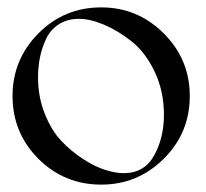

<svg xmlns="http://www.w3.org/2000/svg" viewBox="-20 -500 559 520"><path d="M254 -480Q353 -480 423.5 -409.5Q494 -339 494 -240Q494 -140 423.5 -70Q353 0 254 0Q154 0 84 -70Q14 -140 14 -240Q14 -339 84 -409.5Q154 -480 254 -480ZM83 -291Q83 -238 101 -192.5Q119 -147 146 -118.5Q173 -90 205.5 -69Q238 -48 266 -39.5Q294 -31 315 -31Q371 -31 397.5 -79Q424 -127 424 -189Q424 -253 399 -305.5Q374 -358 337 -387.5Q300 -417 262 -433Q224 -449 194 -449Q162 -449 139 -434Q116 -419 104.5 -394Q93 -369 88 -343.5Q83 -318 83 -291Z"/></svg>

Font: kawoszeh
Style: Medium
Weight: 500
Version: Version 000.030